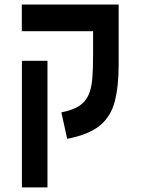

<svg xmlns="http://www.w3.org/2000/svg" viewBox="-20 -606 626 851"><path d="M505.9 -585.9V-318.4Q505.9 -222.2 488.5 -155.8Q471.2 -89.4 422.4 -49.3Q373.5 -9.3 277.8 9.3L252 -107.9Q302.7 -117.7 331.3 -136.7Q359.9 -155.8 372.8 -185.8Q385.7 -215.8 389.2 -259Q392.6 -302.2 392.6 -360.8V-467.8H76.7V-585.9ZM190.4 224.6H77.1V-336.4H190.4Z"/></svg>

Font: Cascadia Code SemiBold
Style: Regular
Weight: 600
Monospace: yes
Designer: Aaron Bell
Foundry: Saja Typeworks
Version: Version 2404.023; ttfautohint (v1.8.4)